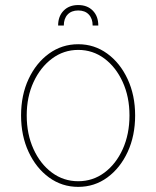

<svg xmlns="http://www.w3.org/2000/svg" viewBox="-20 -729 619 761"><path d="M290 11.7Q225.6 11.7 174.3 -25.6Q123 -63 93.3 -127Q63.5 -190.9 63.5 -271.5Q63.5 -352.1 93.3 -415.8Q123 -479.5 174.3 -516.6Q225.6 -553.7 290 -553.7Q354 -553.7 405 -516.6Q456.1 -479.5 485.8 -415.5Q515.6 -351.6 515.6 -271.5Q515.6 -190.9 486.1 -127Q456.5 -63 405.5 -25.6Q354.5 11.7 290 11.7ZM290 -10.7Q348.1 -10.7 394 -44.9Q439.9 -79.1 466.6 -138.2Q493.2 -197.3 493.2 -271.5Q493.2 -345.2 466.3 -404.1Q439.5 -462.9 393.6 -497.1Q347.7 -531.2 290 -531.2Q232.4 -531.2 186.3 -496.8Q140.1 -462.4 113 -403.8Q85.9 -345.2 85.9 -271.5Q85.9 -197.3 112.8 -138.2Q139.6 -79.1 185.8 -44.9Q231.9 -10.7 290 -10.7ZM210.4 -627.9Q210.4 -664.6 232.2 -686.8Q253.9 -709 290 -709Q326.2 -709 347.9 -686.8Q369.6 -664.6 369.6 -627.9H347.2Q347.2 -655.3 332 -671.4Q316.9 -687.5 290 -687.5Q263.2 -687.5 248 -671.4Q232.9 -655.3 232.9 -627.9Z"/></svg>

Font: Inter Tight Thin
Style: Regular
Weight: 250
Designer: Rasmus Andersson
Foundry: rsms
Version: Version 3.004